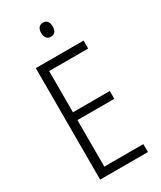

<svg xmlns="http://www.w3.org/2000/svg" viewBox="-226 -989 892 1065"><g transform="rotate(-30 220.0 -456.5)"><path d="M389 0H83V-714H389V-663H139V-399H375V-349H139V-51H389ZM243 -913Q262 -913 271 -900.5Q280 -888 280 -868Q280 -823 243 -823Q225 -823 215.5 -835Q206 -847 206 -868Q206 -888 215.5 -900.5Q225 -913 243 -913Z"/></g></svg>

Font: Noto Sans Lao UI Cond Light
Style: Regular
Weight: 300
Width: 3
Designer: Monotype Design Team
Foundry: Monotype Imaging Inc.
Version: Version 2.000; ttfautohint (v1.8.4.7-5d5b)